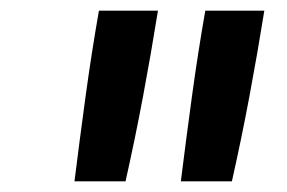

<svg xmlns="http://www.w3.org/2000/svg" viewBox="-20 -792 540 361"><path d="M120 -451Q130 -531 141 -611.5Q152 -692 166 -772H277Q264 -691 249 -611Q234 -531 216 -451ZM320 -451Q330 -531 341 -611.5Q352 -692 366 -772H477Q464 -691 449 -611Q434 -531 416 -451Z"/></svg>

Font: Iosevka Curly Semibold Oblique
Style: Regular
Weight: 600
Italic angle: -9°
Monospace: yes
Designer: Belleve Invis
Foundry: Belleve Invis
Version: Version 11.1.0; ttfautohint (v1.8.3)